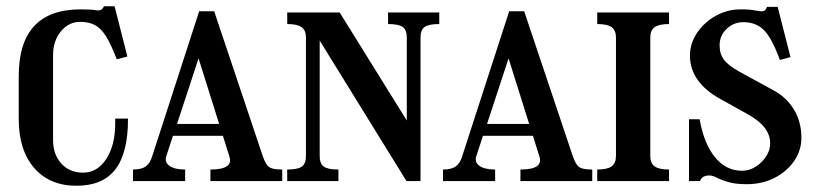

<svg xmlns="http://www.w3.org/2000/svg" viewBox="-20 -580 2619 615"><path d="M238 -550Q274 -550 290 -547Q306 -544 313 -560H347L388 -399L354 -390Q336 -437 320 -463Q304 -489 284.5 -499.5Q265 -510 237 -510Q200 -510 175 -479.5Q150 -449 150 -404V-131Q150 -85 176.5 -56Q203 -27 246 -27Q292 -27 320.5 -71Q349 -115 349 -184V-200H390V-199Q390 -90 349.5 -37.5Q309 15 225 15Q139 15 89.5 -42Q40 -99 40 -199V-336Q40 -550 238 -550Z M513 -81Q506 -61 522.5 -49Q539 -37 573 -37V0H406V-37Q433 -37 447 -47Q461 -57 468 -81L618 -544H666L822 -79Q831 -53 842 -45Q853 -37 884 -37V0H654V-37Q728 -37 715 -78L694 -145H534ZM547 -183H682L616 -393Z M960 -80V-460Q960 -483 946 -493Q932 -503 900 -503V-540H1068L1283 -194V-460Q1283 -484 1270 -493.5Q1257 -503 1223 -503V-540H1387V-503Q1353 -503 1340 -493.5Q1327 -484 1327 -460V0H1282L1004 -450V-80Q1004 -56 1017 -46.5Q1030 -37 1064 -37V0H900V-37Q934 -37 947 -46.5Q960 -56 960 -80Z M1506 -81Q1499 -61 1515.5 -49Q1532 -37 1566 -37V0H1399V-37Q1426 -37 1440 -47Q1454 -57 1461 -81L1611 -544H1659L1815 -79Q1824 -53 1835 -45Q1846 -37 1877 -37V0H1647V-37Q1721 -37 1708 -78L1687 -145H1527ZM1540 -183H1675L1609 -393Z M1893 -37Q1925 -37 1939 -47Q1953 -57 1953 -80V-460Q1953 -483 1939 -493Q1925 -503 1893 -503V-540H2123V-503Q2091 -503 2077 -493Q2063 -483 2063 -460V-80Q2063 -57 2077 -47Q2091 -37 2123 -37V0H1893Z M2352 -550Q2382 -550 2398.5 -546.5Q2415 -543 2423.5 -544Q2432 -545 2437 -558H2471L2512 -397L2478 -388Q2453 -457 2427.5 -483Q2402 -509 2361 -509Q2330 -509 2307.5 -487.5Q2285 -466 2285 -435Q2285 -407 2299 -388.5Q2313 -370 2349 -350L2457 -291Q2500 -268 2523.5 -228.5Q2547 -189 2547 -139Q2547 -98 2523.5 -64Q2500 -30 2460.5 -10Q2421 10 2372 10Q2335 10 2312 3Q2289 -4 2275.5 -11Q2262 -18 2252 -18Q2229 -18 2222 0H2187V-198H2221Q2235 -119 2270.5 -76Q2306 -33 2357 -33Q2380 -33 2400.5 -46Q2421 -59 2434 -79Q2447 -99 2447 -121Q2447 -174 2377 -213L2289 -262Q2190 -316 2190 -402Q2190 -441 2213 -475Q2236 -509 2273 -529.5Q2310 -550 2352 -550Z"/></svg>

Font: Girassol
Style: Regular
Weight: 400
Width: 3
Designer: Liam Spradlin
Version: Version 1.004